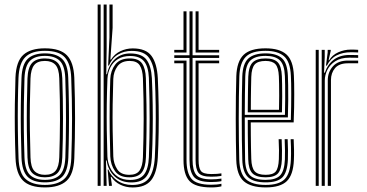

<svg xmlns="http://www.w3.org/2000/svg" viewBox="-20 -820 1620 847"><path d="M178.2 6.8Q111.2 6.8 81.1 -23.8Q51 -54.2 48.5 -122.5Q46.2 -185.5 45.5 -243.9Q44.8 -302.2 45.5 -360Q46.2 -417.8 48.2 -478.2Q51.2 -549.8 83.1 -578.2Q115 -606.8 178.2 -606.8Q245.5 -606.8 275.2 -576.1Q305 -545.5 307.8 -477.2Q311.2 -383 311.1 -297.6Q311 -212.2 307.8 -121.8Q305 -50.5 273.1 -21.9Q241.2 6.8 178.2 6.8ZM178.2 -4.2Q233.5 -4.2 262.6 -29.9Q291.8 -55.5 294.5 -121.8Q297.8 -212 297.8 -296Q297.8 -380 294.2 -476.5Q292.2 -537.8 266.2 -566.8Q240.2 -595.8 178.2 -595.8Q119.5 -595.8 91.8 -568.2Q64 -540.8 61.5 -475.5Q59.5 -421.8 58.8 -365.1Q58 -308.5 58.8 -248Q59.5 -187.5 61.8 -122Q64 -55.5 93.4 -29.9Q122.8 -4.2 178.2 -4.2ZM178.2 -15.5Q125.5 -15.5 101.2 -40.8Q77 -66 74.8 -125Q73 -178.8 72.1 -237Q71.2 -295.2 71.9 -355.5Q72.5 -415.8 74.8 -475.2Q77 -535.2 101.9 -559.9Q126.8 -584.5 178.2 -584.5Q227.2 -584.5 253.1 -561Q279 -537.5 281 -477.5Q283.2 -416.8 284 -358.4Q284.8 -300 284.1 -242.1Q283.5 -184.2 281.5 -124.8Q279.2 -64.8 254.4 -40.1Q229.5 -15.5 178.2 -15.5ZM178.2 -26.5Q222.5 -26.5 244.2 -48.6Q266 -70.8 268.2 -125Q270.8 -201 271.1 -290Q271.5 -379 268 -474.5Q266 -529.8 243.9 -551.6Q221.8 -573.5 178.2 -573.5Q133.8 -573.5 112 -551.4Q90.2 -529.2 88 -474.8Q86.2 -423.8 85.4 -367.1Q84.5 -310.5 85.1 -249.6Q85.8 -188.8 88 -125Q90 -69.2 112.6 -47.9Q135.2 -26.5 178.2 -26.5ZM178.2 -37.8Q142 -37.8 122.5 -56.6Q103 -75.5 101.2 -125.2Q99.2 -184.5 98.5 -242Q97.8 -299.5 98.5 -357.1Q99.2 -414.8 101.2 -474Q103 -521.8 121.2 -542Q139.5 -562.2 178.2 -562.2Q214.5 -562.2 233.8 -543.4Q253 -524.5 254.8 -474.5Q257.8 -387 257.9 -298.4Q258 -209.8 254.8 -125.8Q253 -77.2 234.5 -57.5Q216 -37.8 178.2 -37.8ZM178.2 -48.8Q210.5 -48.8 225.4 -66.9Q240.2 -85 241.5 -126.2Q244.2 -205.5 244.6 -291.6Q245 -377.8 241.5 -474Q240.2 -517.2 224.4 -534.2Q208.5 -551.2 178.2 -551.2Q145.5 -551.2 130.8 -532.9Q116 -514.5 114.5 -473.5Q112.5 -415.5 111.8 -359.8Q111 -304 111.8 -246.6Q112.5 -189.2 114.5 -125.8Q115.8 -82.2 131.9 -65.5Q148 -48.8 178.2 -48.8Z M410.8 0V-800H424V0ZM437.2 0V-800H450.5V-606.8L448.8 -492.5H452Q461 -536.2 488.4 -560.5Q515.8 -584.8 556.2 -584.2Q606.8 -583.5 627 -555.6Q647.2 -527.8 650 -475Q652.8 -414.5 653.6 -356.2Q654.5 -298 653.6 -240.6Q652.8 -183.2 650 -125.8Q647.2 -71.5 627.2 -43.4Q607.2 -15.2 559.5 -15.2Q514.2 -15.2 485.4 -42.1Q456.5 -69 450.5 -112.2H447.5L450.5 0ZM553.8 -26.2Q597.8 -26.2 616.2 -51.1Q634.8 -76 636.8 -126.8Q640 -212 640.1 -295.1Q640.2 -378.2 636.8 -476.8Q634.5 -527 615.1 -550Q595.8 -573 554.2 -573Q521.8 -573 500 -559.1Q478.2 -545.2 466.9 -522.5Q455.5 -499.8 454 -473Q451.8 -416 451 -360.2Q450.2 -304.5 451 -247.5Q451.8 -190.5 453.8 -129.8Q455 -103.5 466.1 -79.8Q477.2 -56 499 -41.1Q520.8 -26.2 553.8 -26.2ZM550.8 -37.8Q507 -37.8 487.5 -65Q468 -92.2 466.5 -130Q464.8 -183.8 464 -241.1Q463.2 -298.5 463.9 -357Q464.5 -415.5 466.5 -472Q468 -508.2 488.4 -535.2Q508.8 -562.2 552.5 -562.2Q591.8 -562.2 607 -539.8Q622.2 -517.2 623.5 -475Q625.5 -414.8 626.2 -357.8Q627 -300.8 626.4 -243.9Q625.8 -187 623.8 -126Q622.2 -81 605.6 -59.4Q589 -37.8 550.8 -37.8ZM550.5 -48.8Q582.8 -48.8 596 -68.1Q609.2 -87.5 610.5 -126Q613.5 -214.2 613.8 -295.9Q614 -377.5 610.5 -474.8Q609 -512.5 596.4 -531.9Q583.8 -551.2 552.2 -551.2Q515.8 -551.2 498.4 -527.8Q481 -504.2 479.8 -472Q477.8 -415.8 477 -358.5Q476.2 -301.2 477 -243.9Q477.8 -186.5 479.8 -130Q481 -98.5 496.8 -73.6Q512.5 -48.8 550.5 -48.8ZM565.2 7Q535.2 7 510.1 -5.4Q485 -17.8 471.2 -39.8H468.5L473.2 -6.5L473.5 0H460.8L455 -72H458Q469.5 -42.8 497.5 -23.4Q525.5 -4 562.8 -4Q616 -4 637.9 -35.2Q659.8 -66.5 663 -125.8Q665.8 -183.2 666.6 -239.5Q667.5 -295.8 666.8 -354.1Q666 -412.5 663 -475.5Q660 -531.2 638.5 -563.4Q617 -595.5 561 -595.5Q527.2 -595.5 500.4 -579.4Q473.5 -563.2 460.5 -530.8H457L462.8 -655.2V-800H476.8V-697L466.8 -557H469.8Q485 -581.8 510.9 -594.1Q536.8 -606.5 565.5 -606.5Q624 -606.5 648.4 -573.2Q672.8 -540 676.2 -475Q679 -413.2 679.9 -354Q680.8 -294.8 679.9 -237.8Q679 -180.8 676.2 -125.5Q672.5 -57.5 646.9 -25.2Q621.2 7 565.2 7Z M912 -17Q852.8 -17 834.4 -40.9Q816 -64.8 816 -114.5V-564.5H748.8V-576.2H816V-770H829.5V-576.2H946.8V-564.5H829.5V-114.5Q829.5 -68.8 845.6 -48.8Q861.8 -28.8 912 -28.8Q922.5 -28.8 933.9 -29.6Q945.2 -30.5 956.8 -32.2V-20.8Q946.8 -18.8 935.1 -17.9Q923.5 -17 912 -17ZM912 6.8Q842 6.8 815.8 -21.5Q789.5 -49.8 789.5 -114.5V-540.8H748.8V-552.8H802.8V-114.5Q802.8 -57.5 824.8 -31.2Q846.8 -5 912 -5Q923.5 -5 935.1 -6Q946.8 -7 956.8 -9.5V2Q939 6.8 912 6.8ZM912 -40.5Q868.8 -40.5 855.8 -57.4Q842.8 -74.2 842.8 -114.5V-552.8H946.8V-540.8H856V-114.5Q856 -79.8 866.1 -66Q876.2 -52.2 912 -52.2Q925.2 -52.2 936.9 -53Q948.5 -53.8 956.8 -55.2V-44Q947.2 -42.2 935.8 -41.4Q924.2 -40.5 912 -40.5ZM748.8 -588.2V-600H789.5V-770H802.8V-588.2ZM842.8 -588.2V-770H856V-600H946.8V-588.2Z M1152 6.8Q1087.2 6.8 1055.9 -20.1Q1024.5 -47 1022.2 -114.5Q1021.2 -151.2 1020.6 -198.1Q1020 -245 1020 -295.5Q1020 -346 1020.6 -394.8Q1021.2 -443.5 1022.5 -484Q1024.8 -549.2 1054.6 -578Q1084.5 -606.8 1151.5 -606.8Q1213.5 -606.8 1243.6 -579.8Q1273.8 -552.8 1276.5 -485.8Q1277.2 -472.5 1277.6 -451.4Q1278 -430.2 1278 -403.2Q1278 -376.2 1277.5 -344.9Q1277 -313.5 1275.5 -280H1086.2Q1086.2 -250.8 1086.5 -223.1Q1086.8 -195.5 1087.2 -169.5Q1087.8 -143.5 1088.5 -118.8Q1089.8 -80 1103.5 -64.4Q1117.2 -48.8 1152 -48.8Q1184 -48.8 1196.2 -63.2Q1208.5 -77.8 1210.2 -117.8Q1211 -133.8 1210.8 -156.8Q1210.5 -179.8 1209.2 -206H1222.5Q1223.8 -178.5 1224 -156.2Q1224.2 -134 1223.5 -117Q1221.8 -71.8 1206 -54.8Q1190.2 -37.8 1152 -37.8Q1110.8 -37.8 1093.5 -55.5Q1076.2 -73.2 1075 -117.8Q1074.5 -139.8 1074 -169.9Q1073.5 -200 1073.2 -231.9Q1073 -263.8 1073 -291H1263Q1264 -322 1264.4 -351.4Q1264.8 -380.8 1264.8 -406.2Q1264.8 -431.8 1264.4 -452Q1264 -472.2 1263.2 -485.5Q1260.5 -548.2 1232.8 -572Q1205 -595.8 1151.5 -595.8Q1090 -595.8 1063.9 -568.9Q1037.8 -542 1035.8 -483.2Q1034.5 -442.2 1033.9 -394.1Q1033.2 -346 1033.2 -296.2Q1033.2 -246.5 1033.9 -200Q1034.5 -153.5 1035.5 -115.5Q1037.5 -53.8 1065.2 -29Q1093 -4.2 1152 -4.2Q1210.2 -4.2 1235.4 -29.2Q1260.5 -54.2 1263.2 -115.2Q1263.8 -126.2 1263.9 -141Q1264 -155.8 1263.6 -172.4Q1263.2 -189 1262.2 -206H1275.5Q1276.8 -183 1277.1 -158.5Q1277.5 -134 1276.5 -114.5Q1273.8 -48.8 1245.4 -21Q1217 6.8 1152 6.8ZM1152 -15.5Q1098.5 -15.5 1074.5 -38Q1050.5 -60.5 1048.8 -116Q1047.5 -156.2 1047 -204.4Q1046.5 -252.5 1046.5 -302.6Q1046.5 -352.8 1047.1 -399.2Q1047.8 -445.8 1048.8 -482.2Q1050.8 -539.2 1075.4 -561.9Q1100 -584.5 1151.5 -584.5Q1199.5 -584.5 1223.6 -563.2Q1247.8 -542 1250 -485Q1250.8 -470.2 1251.2 -443.1Q1251.8 -416 1251.5 -379.9Q1251.2 -343.8 1250 -302.2H1059.8Q1059.8 -249.2 1060.1 -207.8Q1060.5 -166.2 1061.2 -117Q1062 -68 1082.1 -47.2Q1102.2 -26.5 1152 -26.5Q1196.5 -26.5 1215.5 -45.9Q1234.5 -65.2 1236.8 -116.2Q1237.5 -133.2 1237.2 -156.4Q1237 -179.5 1235.8 -206H1249Q1250.2 -180.8 1250.5 -157.2Q1250.8 -133.8 1250 -115.8Q1247.5 -59.8 1225.8 -37.6Q1204 -15.5 1152 -15.5ZM1059.8 -313.2H1237Q1238 -349.5 1238.1 -383.2Q1238.2 -417 1237.9 -443.6Q1237.5 -470.2 1236.8 -484.5Q1234.8 -534.8 1214.4 -554.1Q1194 -573.5 1151.5 -573.5Q1106.2 -573.5 1084.9 -553.4Q1063.5 -533.2 1062 -481.8Q1061 -452.2 1060.5 -405.8Q1060 -359.2 1059.8 -313.2ZM1073 -324.5Q1073.2 -346.8 1073.4 -372.6Q1073.5 -398.5 1074 -426.1Q1074.5 -453.8 1075.2 -481Q1076.8 -526.5 1094.4 -544.4Q1112 -562.2 1151.5 -562.2Q1189 -562.2 1205.4 -544.9Q1221.8 -527.5 1223.5 -483.8Q1224 -471.5 1224.5 -448.1Q1225 -424.8 1224.9 -393.1Q1224.8 -361.5 1223.8 -324.5ZM1086.5 -335.5H1210.8Q1211.5 -368.2 1211.6 -397.8Q1211.8 -427.2 1211.2 -449.6Q1210.8 -472 1210.2 -483.2Q1208.5 -522 1195.1 -536.6Q1181.8 -551.2 1151.5 -551.2Q1118 -551.2 1103.9 -535.8Q1089.8 -520.2 1088.5 -480.5Q1088 -458.8 1087.5 -435.8Q1087 -412.8 1086.8 -387.9Q1086.5 -363 1086.5 -335.5Z M1399.2 0V-600H1412.5V-568L1409.5 -499.5H1413Q1425.8 -537 1453.2 -557.2Q1480.8 -577.5 1522.2 -577.5Q1532.5 -577.5 1543 -577.2Q1553.5 -577 1560 -576.8V-564.8Q1553 -565.2 1541.9 -565.4Q1530.8 -565.5 1520 -565.5Q1483.5 -565.5 1459.6 -550.2Q1435.8 -535 1424.2 -511.9Q1412.8 -488.8 1412.8 -464.8V0ZM1372.8 0V-600H1386V0ZM1426 0V-466Q1426 -501.8 1448.5 -527.2Q1471 -552.8 1515 -552.8Q1526.5 -552.8 1538 -552.8Q1549.5 -552.8 1560 -552.8V-540.8Q1549.5 -540.8 1537.9 -540.8Q1526.2 -540.8 1515 -540.8Q1476 -540.8 1458 -519.5Q1440 -498.2 1440 -466.8V0ZM1418 -530.5 1425.5 -588.2V-600H1439V-595.5L1429.5 -554.2H1432Q1445.5 -577.2 1472 -589.2Q1498.5 -601.2 1527.2 -601.2Q1534.2 -601.2 1542.2 -601.1Q1550.2 -601 1560 -600.2V-588.5Q1551.5 -589 1543.6 -589.2Q1535.8 -589.5 1528 -589.5Q1492 -589.5 1464.8 -575.6Q1437.5 -561.8 1422 -530.5Z"/></svg>

Font: Big Shoulders Inline Display Thin
Style: Regular
Weight: 400
Version: Version 2.002